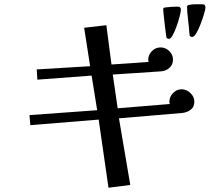

<svg xmlns="http://www.w3.org/2000/svg" viewBox="-20 -854 1040 899"><path d="M890 -378Q890 -353 872.5 -340Q855 -327 833 -325L537 -300L590 12L488 25L442 -294L122 -268L118 -315L435 -338L409 -500L155 -481L152 -529L402 -544L374 -724L478 -736L502 -552L676 -564Q674 -570 674 -574Q674 -597 691 -614.5Q708 -632 732 -632Q755 -632 772.5 -615Q790 -598 790 -575Q790 -552 774 -537Q758 -522 735 -520L508 -505L531 -347L775 -367Q773 -373 773 -377Q773 -400 790 -418Q807 -436 830 -436Q853 -436 871.5 -418.5Q890 -401 890 -378ZM827 -809Q827 -801 821.5 -779Q816 -757 807.5 -732.5Q799 -708 789 -690Q779 -672 771 -672Q763 -672 759 -679Q759 -679 756.5 -698Q754 -717 751 -742Q748 -767 746 -787.5Q744 -808 744 -811Q744 -818 753 -819Q767 -821 782.5 -822Q798 -823 812 -823Q827 -823 827 -809ZM942 -819Q942 -811 935.5 -789Q929 -767 919.5 -742Q910 -717 899.5 -699Q889 -681 880 -681Q871 -681 868 -688Q868 -688 867 -696Q866 -704 865.5 -712Q865 -720 865 -721Q863 -744 859.5 -772Q856 -800 856 -822Q856 -830 865 -831Q879 -834 896 -834Q913 -834 928 -834Q942 -834 942 -819Z"/></svg>

Font: Kaisei Opti Medium
Style: Regular
Weight: 500
Designer: Font-Kai, 金井和夫
Foundry: KAZUO KANAI
Version: Version 5.003